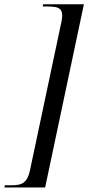

<svg xmlns="http://www.w3.org/2000/svg" viewBox="-50 -748 401 872"><path d="M331 -728.5H146L144 -718.5C207 -718.5 244.5 -722 229 -649L86.5 24C70.5 98.5 37 93.5 -28 93.5L-30 103.5H155Z"/></svg>

Font: Beautique Display Italic
Style: Regular
Weight: 400
Italic angle: -12°
Designer: Nhat-Quang Ngo
Version: Version 1.100;Glyphs 3.2.3 (3260)